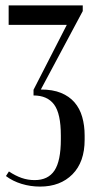

<svg xmlns="http://www.w3.org/2000/svg" viewBox="-20 -515 369 710"><path d="M128 175Q93 175 60 165Q27 155 2 136L13 119Q37 135 60 143Q83 151 108 151Q158 151 181.5 115.5Q205 80 205 0V-14Q205 -95 180 -128.5Q155 -162 104 -162V-183L227 -423H12V-495H286V-474L131 -184Q175 -184 205.5 -171.5Q236 -159 255.5 -136.5Q275 -114 284 -82.5Q293 -51 293 -14V2Q293 84 248 129.5Q203 175 128 175Z"/></svg>

Font: Moniqa SemBd Heading
Style: Regular
Weight: 600
Designer: Rajesh Rajput
Foundry: Rajesh Rajput
Version: Version 1.000